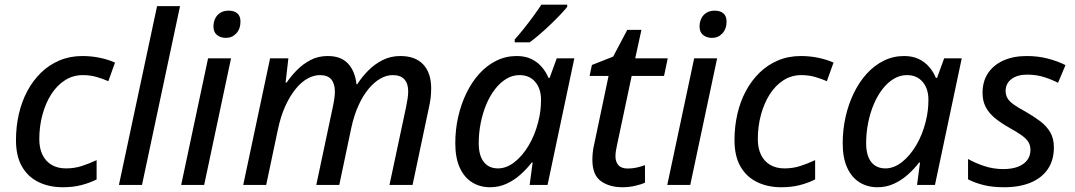

<svg xmlns="http://www.w3.org/2000/svg" viewBox="-20 -786 4569 816"><path d="M247.1 9.8Q188.5 9.8 143.3 -12.5Q98.1 -34.7 73 -78.9Q47.9 -123 47.9 -190.4Q47.9 -248 60.1 -301.3Q72.3 -354.5 96.2 -399.2Q120.1 -443.8 154.5 -477.3Q189 -510.7 233.2 -529.3Q277.3 -547.9 330.1 -547.9Q368.2 -547.9 403.8 -540.5Q439.5 -533.2 468.8 -520L440.4 -440.9Q418.5 -450.7 391.1 -458.7Q363.8 -466.8 332 -466.8Q290 -466.8 255.9 -444.8Q221.7 -422.9 197.5 -384.8Q173.3 -346.7 160.2 -297.6Q147 -248.5 147 -194.3Q147 -155.8 160.6 -127.9Q174.3 -100.1 199.7 -85.2Q225.1 -70.3 260.3 -70.3Q296.4 -70.3 327.9 -80.6Q359.4 -90.8 390.6 -105.5V-23.4Q361.8 -8.8 326.2 0.5Q290.5 9.8 247.1 9.8Z M485.4 0 647.5 -759.8H745.1L583.5 0Z M750 0 864.3 -538.1H961.9L847.7 0ZM939.9 -625Q917.5 -625 902.3 -637.2Q887.2 -649.4 887.2 -673.3Q887.2 -692.4 894.8 -707.8Q902.3 -723.1 916.7 -731.9Q931.2 -740.7 951.7 -740.7Q975.1 -740.7 988.5 -729.2Q1002 -717.8 1002 -694.3Q1002 -663.1 984.1 -644Q966.3 -625 939.9 -625Z M1013.7 0 1127.9 -538.1H1205.6L1193.8 -435.1H1198.2Q1216.8 -462.4 1241.9 -488Q1267.1 -513.7 1299.6 -530.8Q1332 -547.9 1373 -547.9Q1429.2 -547.9 1459 -515.9Q1488.8 -483.9 1495.1 -428.2H1498.5Q1518.1 -459 1545.2 -486.3Q1572.3 -513.7 1606.4 -530.8Q1640.6 -547.9 1681.6 -547.9Q1745.1 -547.9 1778.8 -512Q1812.5 -476.1 1812.5 -410.2Q1812.5 -388.2 1809.8 -367.2Q1807.1 -346.2 1801.8 -323.7L1733.4 0H1635.3L1706.1 -332.5Q1710.4 -353 1712.6 -368.9Q1714.8 -384.8 1714.8 -398.4Q1714.8 -430.7 1698.7 -448.7Q1682.6 -466.8 1648.9 -466.8Q1623 -466.8 1596.9 -452.1Q1570.8 -437.5 1546.9 -408.9Q1522.9 -380.4 1503.7 -338.1Q1484.4 -295.9 1472.7 -241.2L1421.9 0H1324.2L1394.5 -331.5Q1398.9 -352.5 1401.1 -368.4Q1403.3 -384.3 1403.3 -396Q1403.3 -429.7 1388.2 -448.2Q1373 -466.8 1339.4 -466.8Q1314 -466.8 1287.6 -452.4Q1261.2 -438 1237.1 -408.7Q1212.9 -379.4 1192.9 -335.9Q1172.9 -292.5 1160.6 -233.4L1111.3 0Z M2062.5 9.8Q2020 9.8 1986.6 -11Q1953.1 -31.7 1934.1 -73.2Q1915 -114.7 1915 -177.2Q1915 -234.9 1927.2 -289.1Q1939.5 -343.3 1962.2 -390.1Q1984.9 -437 2016.8 -472.4Q2048.8 -507.8 2089.1 -527.8Q2129.4 -547.9 2175.8 -547.9Q2211.9 -547.9 2238.3 -535.2Q2264.6 -522.5 2282.7 -501.2Q2300.8 -480 2311 -455.1H2315.9L2346.2 -538.1H2420.9L2307.1 0H2231L2243.7 -95.2H2239.7Q2218.3 -67.4 2191.4 -43.5Q2164.6 -19.5 2132.3 -4.9Q2100.1 9.8 2062.5 9.8ZM2096.7 -70.3Q2132.3 -70.3 2166.5 -96.9Q2200.7 -123.5 2227.3 -168.5Q2253.9 -213.4 2267.6 -268.6Q2274.4 -294.9 2276.9 -317.9Q2279.3 -340.8 2279.3 -362.3Q2279.3 -408.7 2254.9 -437.7Q2230.5 -466.8 2188 -466.8Q2158.2 -466.8 2131.8 -450.9Q2105.5 -435.1 2084 -407.2Q2062.5 -379.4 2047.1 -343Q2031.7 -306.6 2023.2 -264.2Q2014.6 -221.7 2014.6 -177.7Q2014.6 -125 2036.1 -97.7Q2057.6 -70.3 2096.7 -70.3ZM2167.5 -606V-618.2Q2185.1 -637.7 2205.6 -663.3Q2226.1 -689 2246.1 -716.3Q2266.1 -743.7 2280.8 -766.1H2390.6V-756.8Q2379.9 -743.2 2361.1 -723.4Q2342.3 -703.6 2319.3 -681.6Q2296.4 -659.7 2273.4 -639.9Q2250.5 -620.1 2231 -606Z M2626 9.8Q2569.8 9.8 2533.7 -16.4Q2497.6 -42.5 2497.6 -106.9Q2497.6 -121.6 2499.3 -138.4Q2501 -155.3 2505.4 -173.3L2566.4 -463.4H2485.8L2495.6 -509.8L2585.9 -545.4L2646 -659.2H2706.1L2679.7 -538.1H2817.9L2802.2 -463.4H2664.6L2603 -172.4Q2600.1 -160.2 2597.9 -146.7Q2595.7 -133.3 2595.7 -121.6Q2595.7 -98.6 2608.2 -84.2Q2620.6 -69.8 2647.9 -69.8Q2667 -69.8 2684.1 -73.5Q2701.2 -77.1 2721.2 -84V-9.8Q2706.1 -2.4 2679.4 3.7Q2652.8 9.8 2626 9.8Z M2815.9 0 2930.2 -538.1H3027.8L2913.6 0ZM3005.9 -625Q2983.4 -625 2968.3 -637.2Q2953.1 -649.4 2953.1 -673.3Q2953.1 -692.4 2960.7 -707.8Q2968.3 -723.1 2982.7 -731.9Q2997.1 -740.7 3017.6 -740.7Q3041 -740.7 3054.4 -729.2Q3067.9 -717.8 3067.9 -694.3Q3067.9 -663.1 3050 -644Q3032.2 -625 3005.9 -625Z M3300.8 9.8Q3242.2 9.8 3197 -12.5Q3151.9 -34.7 3126.7 -78.9Q3101.6 -123 3101.6 -190.4Q3101.6 -248 3113.8 -301.3Q3126 -354.5 3149.9 -399.2Q3173.8 -443.8 3208.3 -477.3Q3242.7 -510.7 3286.9 -529.3Q3331.1 -547.9 3383.8 -547.9Q3421.9 -547.9 3457.5 -540.5Q3493.2 -533.2 3522.5 -520L3494.1 -440.9Q3472.2 -450.7 3444.8 -458.7Q3417.5 -466.8 3385.7 -466.8Q3343.8 -466.8 3309.6 -444.8Q3275.4 -422.9 3251.2 -384.8Q3227.1 -346.7 3213.9 -297.6Q3200.7 -248.5 3200.7 -194.3Q3200.7 -155.8 3214.4 -127.9Q3228 -100.1 3253.4 -85.2Q3278.8 -70.3 3314 -70.3Q3350.1 -70.3 3381.6 -80.6Q3413.1 -90.8 3444.3 -105.5V-23.4Q3415.5 -8.8 3379.9 0.5Q3344.2 9.8 3300.8 9.8Z M3709 9.8Q3666.5 9.8 3633.1 -11Q3599.6 -31.7 3580.6 -73.2Q3561.5 -114.7 3561.5 -177.2Q3561.5 -234.9 3573.7 -289.1Q3585.9 -343.3 3608.6 -390.1Q3631.3 -437 3663.3 -472.4Q3695.3 -507.8 3735.6 -527.8Q3775.9 -547.9 3822.3 -547.9Q3858.4 -547.9 3884.8 -535.2Q3911.1 -522.5 3929.2 -501.2Q3947.3 -480 3957.5 -455.1H3962.4L3992.7 -538.1H4067.4L3953.6 0H3877.4L3890.1 -95.2H3886.2Q3864.7 -67.4 3837.9 -43.5Q3811 -19.5 3778.8 -4.9Q3746.6 9.8 3709 9.8ZM3743.2 -70.3Q3778.8 -70.3 3813 -96.9Q3847.2 -123.5 3873.8 -168.5Q3900.4 -213.4 3914.1 -268.6Q3920.9 -294.9 3923.3 -317.9Q3925.8 -340.8 3925.8 -362.3Q3925.8 -408.7 3901.4 -437.7Q3877 -466.8 3834.5 -466.8Q3804.7 -466.8 3778.3 -450.9Q3752 -435.1 3730.5 -407.2Q3709 -379.4 3693.6 -343Q3678.2 -306.6 3669.7 -264.2Q3661.1 -221.7 3661.1 -177.7Q3661.1 -125 3682.6 -97.7Q3704.1 -70.3 3743.2 -70.3Z M4247.6 9.8Q4197.8 9.8 4160.4 0.5Q4123 -8.8 4094.2 -23.9V-110.4Q4122.6 -93.8 4162.1 -80.6Q4201.7 -67.4 4243.7 -67.4Q4280.8 -67.4 4306.4 -77.4Q4332 -87.4 4345.7 -105.5Q4359.4 -123.5 4359.4 -148.4Q4359.4 -167.5 4351.1 -181.6Q4342.8 -195.8 4323 -210.2Q4303.2 -224.6 4269.5 -243.2Q4232.9 -263.7 4207.5 -284.9Q4182.1 -306.2 4168.9 -331.8Q4155.8 -357.4 4155.8 -391.6Q4155.8 -439.9 4179 -474.9Q4202.1 -509.8 4244.4 -528.8Q4286.6 -547.9 4343.8 -547.9Q4392.1 -547.9 4433.8 -536.9Q4475.6 -525.9 4508.3 -509.3L4476.6 -434.1Q4450.2 -447.8 4417.5 -458.3Q4384.8 -468.8 4344.7 -468.8Q4304.2 -468.8 4279.1 -450.2Q4253.9 -431.6 4253.9 -399.4Q4253.9 -382.3 4261.7 -368.7Q4269.5 -355 4288.6 -341.6Q4307.6 -328.1 4340.8 -310.1Q4374 -291 4400.9 -270.8Q4427.7 -250.5 4443.4 -224.1Q4459 -197.8 4459 -159.7Q4459 -105 4433.1 -67.1Q4407.2 -29.3 4359.9 -9.8Q4312.5 9.8 4247.6 9.8Z"/></svg>

Font: Open Sans Medium
Style: Italic
Weight: 500
Italic angle: -12°
Designer: Monotype Design Team
Foundry: Monotype Imaging Inc.
Version: Version 3.000